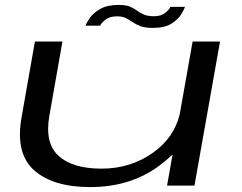

<svg xmlns="http://www.w3.org/2000/svg" viewBox="-20 -755 984 781"><path d="M659.5 0 682 -126.5Q658.5 -104 628.5 -81.5Q511.5 6 347 6Q196 6 119 -62.2Q42 -130.5 67.5 -276.5L122 -586H234L181 -285.5Q161 -173 218.2 -121Q275.5 -69 393 -69Q512.5 -69 604 -135Q688 -195.5 711 -290L763.5 -586H875L771 0ZM602 -641.5Q570.5 -641.5 551.8 -648.5Q533 -655.5 519.8 -664.8Q506.5 -674 492.5 -681.2Q478.5 -688.5 456.5 -688.5Q425.5 -688.5 408.2 -674.5Q391 -660.5 387.5 -650.5H328Q331.5 -661.5 345 -681.5Q358.5 -701.5 387 -718.2Q415.5 -735 463 -735Q492 -735 508.5 -728Q525 -721 537.5 -711.8Q550 -702.5 565.2 -695.8Q580.5 -689 607 -689Q635.5 -689 652.5 -703Q669.5 -717 673 -727H732.5Q730 -718.5 717.8 -697.8Q705.5 -677 678 -659.2Q650.5 -641.5 602 -641.5Z"/></svg>

Font: Anybody UltraExpanded Regular
Style: Italic
Weight: 400
Width: 9
Italic angle: -10°
Designer: Tyler Finck
Foundry: Etcetera Type Company
Version: Version 1.010; ttfautohint (v1.8.3) -l 8 -r 50 -G 200 -x 14 